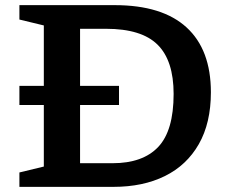

<svg xmlns="http://www.w3.org/2000/svg" viewBox="-20 -727 898 747"><path d="M55.5 0V-56L150.5 -79V-318.5H55.5V-393H150.5V-628L55.5 -651V-707H426Q611.5 -707 706 -620.2Q800.5 -533.5 800.5 -368Q800.5 -248.5 753.5 -166.2Q706.5 -84 621.5 -42Q536.5 0 421.5 0ZM655.5 -361.5Q655.5 -491.5 593 -553.2Q530.5 -615 392.5 -615H291.5V-393H443V-318.5H291.5V-92H418Q535.5 -92 595.5 -155.2Q655.5 -218.5 655.5 -361.5Z"/></svg>

Font: Newsreader Caption Medium
Style: Regular
Weight: 500
Designer: Hugues Gentile
Foundry: Production Type
Version: Version 1.001